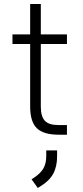

<svg xmlns="http://www.w3.org/2000/svg" viewBox="-20 -670 415 955"><path d="M130 -140V-451H42V-499H130V-650H183V-499H313V-451H183V-140Q183 -91 203 -69.5Q223 -48 270 -48H313V0H272Q196 0 163 -32.5Q130 -65 130 -140ZM137 222 149 214Q182 192 196 167.5Q210 143 210 107V78H264V107Q264 159 244.5 194.5Q225 230 182 256L168 265Z"/></svg>

Font: Bai Jamjuree Light
Style: Regular
Weight: 300
Designer: Katatrad Aksorn Co.,Ltd.
Foundry: Cadson Demak Co.,Ltd.
Version: Version 1.000; ttfautohint (v1.6)